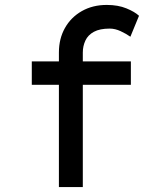

<svg xmlns="http://www.w3.org/2000/svg" viewBox="-20 -759 649 779"><path d="M219 0V-546Q219 -602 243.5 -645.5Q268 -689 312 -714Q356 -739 413 -739Q459 -739 493 -725Q527 -711 544 -695L509 -610Q492 -622 469.5 -632.5Q447 -643 425 -643Q385 -643 361 -630Q337 -617 326.5 -594.5Q316 -572 316 -546V0H267Q258 0 246 0Q234 0 219 0ZM109 -415V-510H511V-415Z"/></svg>

Font: Lexend Mega
Style: Regular
Weight: 400
Designer: Bonnie Shaver-Troup, Thomas Jockin
Foundry: Lexend
Version: Version 1.007